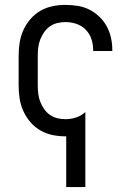

<svg xmlns="http://www.w3.org/2000/svg" viewBox="-20 -548 540 783"><path d="M250 215V8H247Q220 8 193.5 2.5Q167 -3 144 -16.5Q121 -30 103.5 -50.5Q86 -71 75 -95.5Q64 -120 60 -146.5Q56 -173 56 -200V-320Q56 -347 60 -373.5Q64 -400 75 -424.5Q86 -449 103.5 -469.5Q121 -490 144 -503.5Q167 -517 193.5 -522.5Q220 -528 247 -528Q272 -528 297 -524Q322 -520 344 -509Q366 -498 384.5 -480.5Q403 -463 415 -441Q427 -419 432.5 -394.5Q438 -370 438 -345V-340H360V-343Q360 -366 353 -388Q346 -410 330 -426.5Q314 -443 292 -450.5Q270 -458 247 -458Q230 -458 213.5 -454Q197 -450 183 -440Q169 -430 159.5 -416Q150 -402 144 -386.5Q138 -371 136 -354Q134 -337 134 -320V-200Q134 -183 136 -166Q138 -149 144 -133.5Q150 -118 159.5 -104Q169 -90 183 -80Q197 -70 213.5 -66Q230 -62 247 -62Q269 -62 290.5 -69Q312 -76 328 -91V215Z"/></svg>

Font: Iosevka Custom
Style: Regular
Weight: 400
Monospace: yes
Designer: Belleve Invis
Foundry: Belleve Invis
Version: Version 32.5.0; ttfautohint (v1.8.4)